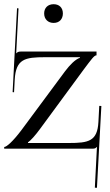

<svg xmlns="http://www.w3.org/2000/svg" viewBox="-20 -707 523 913"><path d="M235 -687C207 -687 190 -669 190 -643C190 -615 209 -598 235 -598C263 -598 279 -617 279 -643C279 -671 261 -687 235 -687ZM0 0H416C432 0 433 -1 440 -8H441L431 185.5L441 186L462 -203L452 -203.5L448 -127C443 -35 401 -27 307 -27H113V-30C127 -40 146 -61 169 -92L377 -375C416 -427 428 -444 439 -444V-462H83C67 -462 64 -460 57 -453L68 -667L61 -668L40 -269L46.8 -268.2L50 -328C55.4 -427 99 -435 195 -435H360V-432C338 -425 312 -398 290 -369L81 -87C41 -34 11 -8 0 -8Z"/></svg>

Font: FoglihtenNo04
Style: Regular
Weight: 500
Designer: gluk (gluksza@wp.pl)
Foundry: gluk (gluksza@wp.pl)
Version: Version 0.70